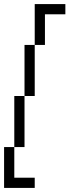

<svg xmlns="http://www.w3.org/2000/svg" viewBox="-20 -720 340 940"><path d="M150 -500H100V-250H150ZM0 200H150V150H50V0H0ZM50 0H100V-250H50ZM150 -500H200V-650H300V-700H150Z"/></svg>

Font: LS-VG5000 Light Shifted
Style: Regular
Weight: 400
Designer: Justin Bihan, 2021
Foundry: Justin Bihan, 2021
Version: Version 1.000;Glyphs 3.1.2 (3151)